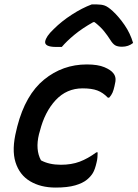

<svg xmlns="http://www.w3.org/2000/svg" viewBox="-20 -836 621 867"><path d="M372 -545Q422 -545 451.5 -532.5Q481 -520 492 -505Q500 -495 501.5 -482.5Q503 -470 497 -447Q493 -429 488 -417.5Q483 -406 473 -395H467Q445 -418 419.5 -427.5Q394 -437 353 -437Q281 -437 231.5 -384Q182 -331 160 -244L156 -230Q139 -160 165 -112Q202 -92 255 -92Q303 -92 340 -106Q377 -120 415 -148H421Q421 -138 420 -125.5Q419 -113 416 -102Q409 -71 399.5 -55Q390 -39 373 -25Q354 -9 319.5 1Q285 11 231 11Q164 11 116 -17.5Q68 -46 50 -103.5Q32 -161 54 -248L58 -265Q95 -408 179 -476.5Q263 -545 372 -545ZM394 -816H418Q438 -816 452.5 -811Q467 -806 489 -786Q517 -760 542.5 -723Q568 -686 581 -642Q560 -625 531 -625Q511 -625 500 -631.5Q489 -638 478 -656Q466 -675 450 -695Q434 -715 407 -736H401Q351 -708 316 -679Q281 -650 259 -624H234Q180 -624 184 -649Q186 -660 195 -673.5Q204 -687 223 -705Q258 -740 304.5 -770Q351 -800 394 -816Z"/></svg>

Font: Recursive Sn Csl St Med
Style: Italic
Weight: 500
Italic angle: -15°
Version: Version 1.079;hotconv 1.0.112;makeotfexe 2.5.65598; ttfautoh